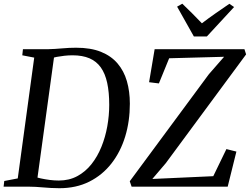

<svg xmlns="http://www.w3.org/2000/svg" viewBox="-28 -1009 1351 1038"><path d="M96 -743H231.5Q270 -744 308.2 -747.5Q346.5 -751 383.5 -751Q462.5 -751 517.8 -728.8Q573 -706.5 607.5 -666Q642 -625.5 658 -570.2Q674 -515 674 -448.5Q674 -353.5 648.8 -270.8Q623.5 -188 574.5 -125.2Q525.5 -62.5 454.8 -27Q384 8.5 293 8.5Q269 8.5 247.5 7.2Q226 6 205.5 4.2Q185 2.5 164.5 1.2Q144 0 121.5 0H-8.5L-5 -30.5L68 -44.5L157 -697.5L92.5 -710ZM170.5 -18.5 152.5 -54.5Q169.5 -49.5 192.5 -44.5Q215.5 -39.5 240.8 -36.2Q266 -33 290 -33Q346 -33 390 -56.8Q434 -80.5 466.5 -121.5Q499 -162.5 520.2 -215Q541.5 -267.5 552 -326Q562.5 -384.5 562.5 -442Q562.5 -510.5 551.5 -561Q540.5 -611.5 517 -644.5Q493.5 -677.5 455.8 -693.8Q418 -710 364.5 -710Q342 -710 319.8 -707.5Q297.5 -705 279 -701.5Q260.5 -698 249 -694.5L267.5 -724.5ZM683.5 0 673.5 -29 1101 -607.5 1183.5 -702 886.5 -694 831 -558 778 -564.5 808 -743H1293.5L1302.5 -715L868 -126.5L795.5 -41.5L1125 -56.5L1196 -203L1250 -189.5L1203 0ZM1020 -812 929.5 -973 957.5 -989Q984.5 -963 1011 -936.8Q1037.5 -910.5 1063.5 -883Q1098 -909.5 1135.2 -935.5Q1172.5 -961.5 1212 -988.5L1237.5 -971L1090.5 -812Z"/></svg>

Font: Merriweather 72pt
Style: Italic
Weight: 400
Italic angle: -7.8°
Version: Version 2.101